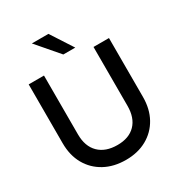

<svg xmlns="http://www.w3.org/2000/svg" viewBox="-199 -973 1025 1108"><g transform="rotate(-30 313.5 -419.0)"><path d="M180.5 -846H291L385.5 -700H306ZM46.5 -650.5H148.5V-258.5Q148.5 -178.5 192.8 -134.8Q237 -91 316.5 -91Q393.5 -91 436 -134.8Q478.5 -178.5 478.5 -258.5V-650.5H581.5V-258.5Q581.5 -178 548.2 -118.2Q515 -58.5 455.2 -25.2Q395.5 8 316.5 8Q235.5 8 174.8 -25.2Q114 -58.5 80.2 -118.2Q46.5 -178 46.5 -258.5Z"/></g></svg>

Font: Overused Grotesk Medium
Style: Regular
Weight: 525
Version: Version 0.004